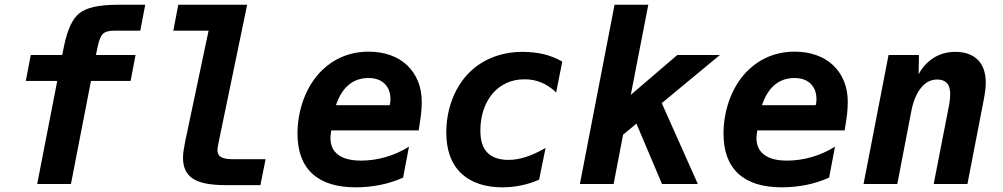

<svg xmlns="http://www.w3.org/2000/svg" viewBox="-20 -780 4254 814"><path d="M137.7 0H280.8L365.7 -437H533.7L554.7 -546.9H386.7L394.5 -584C399.9 -609.4 407.2 -627.9 416.5 -636.7C425.8 -645.5 441.4 -649.9 462.4 -649.9H574.7L595.7 -759.8H478.5C398.4 -759.8 346.7 -747.6 316.9 -724.1C288.6 -701.7 266.6 -658.7 251.5 -585L243.7 -546.9H110.4L89.4 -437H222.7Z M939 4.9H1084L1106 -105H970.2C944.8 -105 927.2 -107.9 917 -114.3C905.8 -121.1 901.9 -131.8 901.9 -143.1C901.9 -147 902.3 -150.4 903.3 -155.8C904.3 -161.1 902.8 -157.7 906.2 -173.3L1027.8 -759.8H735.8L714.8 -649.9H864.3L765.1 -180.2C762.2 -166 759.3 -147.9 758.3 -141.6C756.8 -131.8 755.9 -121.1 755.9 -110.4C755.9 -68.4 771 -40.5 797.4 -22.9C825.2 -4.4 869.6 4.9 939 4.9Z M1488.8 14.2C1523.4 14.2 1558.6 10.7 1592.3 3.9C1626 -2.9 1658.2 -13.2 1689 -26.9L1713.9 -158.2C1683.6 -139.2 1650.9 -124.5 1615.7 -114.3C1580.6 -104 1544.9 -99.1 1511.2 -99.1C1467.3 -99.1 1435.5 -107.4 1413.6 -124C1393.6 -139.2 1380.9 -161.1 1380.9 -196.8L1382.3 -211.4C1382.8 -216.3 1383.3 -221.7 1384.3 -227.1H1754.9C1759.3 -253.4 1763.7 -283.7 1765.1 -296.4C1767.1 -313.5 1768.1 -335 1768.1 -348.1C1768.1 -414.1 1744.6 -466.3 1707 -502.4C1667 -541 1608.9 -561 1543 -561C1499 -561 1458.5 -552.2 1420.9 -534.7C1384.8 -517.6 1351.1 -491.7 1323.2 -458C1297.4 -426.3 1277.3 -390.1 1262.7 -346.2C1248.5 -303.2 1241.2 -258.3 1241.2 -213.9C1241.2 -140.6 1261.2 -83 1304.2 -43.5C1346.2 -4.9 1407.2 14.2 1488.8 14.2ZM1404.3 -334C1417.5 -372.6 1435.5 -401.4 1458.5 -420.4C1481.4 -439.5 1509.3 -449.2 1542 -449.2C1570.8 -449.2 1593.8 -441.4 1610.4 -425.3C1627 -409.2 1635.3 -387.7 1635.3 -359.9C1635.3 -356 1635.3 -352.1 1634.8 -347.7C1634.3 -343.3 1633.3 -338.4 1631.8 -334Z M2109.4 14.2C2134.8 14.2 2161.6 11.7 2188.5 6.3C2214.8 1 2240.7 -7.3 2265.6 -18.1L2293 -152.8C2260.7 -134.3 2233.9 -122.6 2210 -114.7C2184.1 -106.4 2160.6 -102.1 2135.7 -102.1C2097.2 -102.1 2066.4 -112.3 2046.4 -132.8C2026.4 -153.3 2016.6 -183.1 2016.6 -227.5C2016.6 -287.6 2034.2 -343.3 2068.8 -383.8C2100.6 -420.9 2146 -443.8 2203.6 -443.8C2229 -443.8 2252.9 -439.5 2274.9 -430.2C2296.9 -420.9 2317.9 -407.2 2337.9 -388.2L2363.8 -519C2338.9 -533.2 2311.5 -543.9 2285.2 -550.3C2260.7 -556.2 2227.5 -560.1 2195.3 -560.1C2102.1 -560.1 2019.5 -526.9 1961.4 -463.9C1903.3 -400.9 1872.1 -311 1872.1 -218.8C1872.1 -149.4 1889.6 -88.9 1934.6 -45.9C1979 -3.4 2041.5 14.2 2109.4 14.2Z M2438.5 0H2581.5L2621.6 -209L2678.2 -255.9L2786.6 0H2938.5L2785.6 -342.8L3032.2 -546.9H2851.6L2654.3 -377.9L2728.5 -759.8H2585.4Z M3294.9 14.2C3329.6 14.2 3364.7 10.7 3398.4 3.9C3432.1 -2.9 3464.4 -13.2 3495.1 -26.9L3520 -158.2C3489.7 -139.2 3457 -124.5 3421.9 -114.3C3386.7 -104 3351.1 -99.1 3317.4 -99.1C3273.4 -99.1 3241.7 -107.4 3219.7 -124C3199.7 -139.2 3187 -161.1 3187 -196.8L3188.5 -211.4C3189 -216.3 3189.5 -221.7 3190.4 -227.1H3561C3565.4 -253.4 3569.8 -283.7 3571.3 -296.4C3573.2 -313.5 3574.2 -335 3574.2 -348.1C3574.2 -414.1 3550.8 -466.3 3513.2 -502.4C3473.1 -541 3415 -561 3349.1 -561C3305.2 -561 3264.6 -552.2 3227.1 -534.7C3190.9 -517.6 3157.2 -491.7 3129.4 -458C3103.5 -426.3 3083.5 -390.1 3068.8 -346.2C3054.7 -303.2 3047.4 -258.3 3047.4 -213.9C3047.4 -140.6 3067.4 -83 3110.4 -43.5C3152.3 -4.9 3213.4 14.2 3294.9 14.2ZM3210.4 -334C3223.6 -372.6 3241.7 -401.4 3264.6 -420.4C3287.6 -439.5 3315.4 -449.2 3348.1 -449.2C3377 -449.2 3399.9 -441.4 3416.5 -425.3C3433.1 -409.2 3441.4 -387.7 3441.4 -359.9C3441.4 -356 3441.4 -352.1 3440.9 -347.7C3440.4 -343.3 3439.5 -338.4 3438 -334Z M3641.1 0H3784.2L3843.3 -307.1C3851.6 -350.6 3865.7 -384.3 3884.8 -407.7C3903.8 -431.2 3926.3 -442.9 3953.6 -442.9C3971.2 -442.9 3984.9 -438 3994.1 -428.2C4004.4 -417.5 4008.3 -400.9 4008.3 -382.3C4008.3 -376 4007.8 -367.2 4007.3 -358.9C4006.8 -356 4005.9 -346.2 4003.4 -333L3938.5 0H4081.5L4150.4 -355.5C4153.3 -370.1 4156.2 -389.2 4157.2 -397C4158.7 -409.2 4159.2 -420.9 4159.2 -429.7C4159.2 -473.1 4147 -504.9 4125.5 -526.4C4103 -548.8 4070.3 -560.1 4030.8 -560.1C3996.6 -560.1 3965.8 -551.8 3939 -535.2C3913.6 -519.5 3890.6 -495.6 3874.5 -464.8L3876 -546.9H3747.1Z"/></svg>

Font: Hack
Style: Bold Oblique
Weight: 700
Italic angle: -12°
Monospace: yes
Designer: Christopher Simpkins
Foundry: Christopher Simpkins
Version: Version 2.010